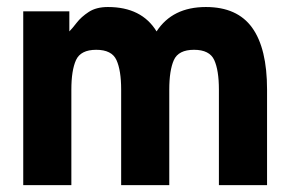

<svg xmlns="http://www.w3.org/2000/svg" viewBox="-20 -541 848 561"><path d="M334 0V-279.3Q334 -335.4 320.3 -365.5Q306.6 -395.5 261.2 -395.5Q215.8 -395.5 202.1 -365.5Q188.5 -335.4 188.5 -279.3V0H47.9V-507.8H182.6V-449.2Q190.9 -457.5 204.1 -474.6Q217.3 -491.7 239.3 -506.1Q261.2 -520.5 295.4 -520.5Q394 -520.5 437.5 -449.2Q483.9 -520.5 581.5 -520.5Q673.3 -520.5 716.8 -460Q760.3 -399.4 760.3 -279.3V0H619.6V-279.3Q619.6 -335.4 606 -365.5Q592.3 -395.5 546.9 -395.5Q501.5 -395.5 488 -365.5Q474.6 -335.4 474.6 -279.3V0Z"/></svg>

Font: Giphurs
Style: Bold
Weight: 700
Version: Version 0.920; ttfautohint (v1.8.4.7-5d5b)